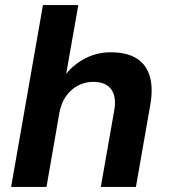

<svg xmlns="http://www.w3.org/2000/svg" viewBox="-20 -740 673 760"><path d="M24 0 150 -720H290L242 -448Q274 -487 319.5 -510Q365 -533 418 -533Q483 -533 522 -508Q561 -483 574 -434Q587 -385 573 -314L518 0H379L432 -302Q442 -356 420.5 -386Q399 -416 348 -416Q317 -416 289 -401.5Q261 -387 241.5 -359.5Q222 -332 215 -293L164 0Z"/></svg>

Font: DM Sans 10pt ExtraBold
Style: Italic
Weight: 800
Italic angle: -10°
Version: Version 4.004;gftools[0.9.30]